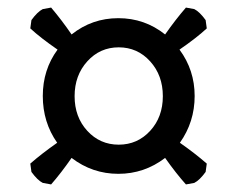

<svg xmlns="http://www.w3.org/2000/svg" viewBox="-20 -557 626 507"><path d="M131 -180Q93 -234 93 -303.5Q93 -373 132 -426Q87 -457 60 -482L63 -504Q79 -526 93 -533L115 -537Q143 -504 169 -466Q223 -509 292.5 -509Q362 -509 416 -466Q444 -506 471 -537L493 -533Q507 -526 523 -504L526 -482Q499 -457 454 -426Q494 -372 494 -303.5Q494 -235 455 -180Q495 -152 526 -125L523 -103Q507 -81 493 -74L471 -70Q445 -99 416 -140Q361 -98 292.5 -98Q224 -98 169 -140Q142 -101 115 -70L93 -74Q79 -81 63 -103L60 -125Q91 -152 131 -180ZM210.5 -395Q177 -358 177 -303Q177 -248 210.5 -211.5Q244 -175 293.5 -175Q343 -175 376.5 -211.5Q410 -248 410 -303Q410 -358 376.5 -395Q343 -432 293.5 -432Q244 -432 210.5 -395Z"/></svg>

Font: Buenard
Style: Bold
Weight: 700
Foundry: FontFuror
Version: Version 1.002 2011